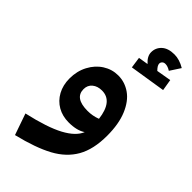

<svg xmlns="http://www.w3.org/2000/svg" viewBox="-309 -798 1143 1143"><g transform="rotate(45 262.5 -226.5)"><path d="M520 -534 293 -498 283 -568 345 -578Q310 -609 310 -643Q310 -681 338 -706.5Q366 -732 418 -732Q461 -732 506 -705L463 -639Q440 -654 420 -654Q407 -654 399.5 -646.5Q392 -639 392 -629Q392 -613 415 -590L508 -606ZM477 -106Q477 8 435.5 81Q394 154 310 199.5Q226 245 86 279L39 144Q190 110 268 68Q346 26 367 -27Q328 0 259 0Q206 0 165 -23.5Q124 -47 100.5 -90Q77 -133 77 -189Q77 -251 103.5 -301Q130 -351 174 -379Q218 -407 270 -407Q326 -407 373 -374Q420 -341 448.5 -273Q477 -205 477 -106ZM290 -128Q332 -128 371 -143Q355 -275 265 -275Q228 -275 204.5 -255.5Q181 -236 181 -203Q181 -128 290 -128Z"/></g></svg>

Font: FiraGOUPP
Style: Bold
Weight: 700
Designer: bBox Type
Foundry: bBox Type GmbH
Version: Version 1.001